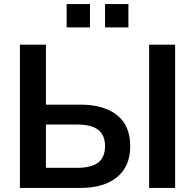

<svg xmlns="http://www.w3.org/2000/svg" viewBox="-20 -925 959 945"><path d="M78 0V-705H206V-410H375Q491 -410 556 -358.5Q621 -307 621 -206Q621 -106 556 -53Q491 0 375 0ZM714 0V-705H842V0ZM206 -99H360Q431 -99 464 -125.5Q497 -152 497 -206Q497 -259 464 -285.5Q431 -312 360 -312H206ZM497 -790V-905H612V-790ZM308 -790V-905H423V-790Z"/></svg>

Font: MulishBold
Style: Bold
Weight: 700
Designer: Vernon Adams
Foundry: Vernon Adams
Version: Version 3.602; ttfautohint (v1.8.3)